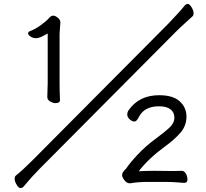

<svg xmlns="http://www.w3.org/2000/svg" viewBox="-20 -863 1040 970"><path d="M809 56Q852 56 878 58.5Q904 61 910 61Q927 61 927 44Q927 27 918.5 13.5Q910 0 898 0L856 1L761 0Q721 0 681 2Q732 -64 815 -124Q863 -159 892.5 -193.5Q922 -228 922 -274Q922 -320 888 -351Q854 -382 784 -382Q682 -382 629 -305Q623 -296 623 -283.5Q623 -271 635.5 -260Q648 -249 658 -249Q671 -249 682 -273Q710 -326 783 -326Q821 -326 841 -311Q861 -296 861 -268.5Q861 -241 835.5 -217.5Q810 -194 763 -159.5Q716 -125 676 -82.5Q636 -40 617 -11Q613 -7 609 -3Q605 1 601 7Q597 13 597 22.5Q597 32 608.5 47.5Q620 63 636 63H639Q676 56 729 56ZM180 -10 871 -705Q891 -725 913 -744.5Q935 -764 953 -781Q958 -785 958 -797Q958 -809 948 -826Q938 -843 929 -843Q920 -843 914 -836Q892 -808 832 -745L141 -50Q94 -3 59 25Q54 29 54 41Q54 53 64 70Q74 87 83 87Q92 87 98 81Q141 29 180 -10ZM283 -357V-358Q281 -402 281 -448V-693L285 -750Q285 -763 272 -773.5Q259 -784 248.5 -784Q238 -784 227 -771Q216 -758 187.5 -737Q159 -716 132 -706Q122 -702 122 -694.5Q122 -687 134 -678.5Q146 -670 163.5 -670Q181 -670 221 -694V-443L219 -373V-372Q219 -359 233.5 -350.5Q248 -342 259 -342Q283 -342 283 -357Z"/></svg>

Font: LXGW WenKai TC
Style: Regular
Weight: 400
Designer: LXGW / Fontworks Inc.
Foundry: LXGW / Fontworks Inc.
Version: Version 1.330